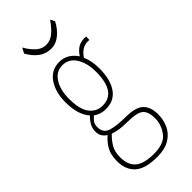

<svg xmlns="http://www.w3.org/2000/svg" viewBox="-256 -671 887 887"><g transform="rotate(-45 187.5 -227.5)"><path d="M178 -152Q143 -152 117 -171Q102 -157 96 -147.5Q90 -138 90 -121Q90 -83 124 -72.5Q158 -62 215 -62Q279 -62 305 -38Q331 -14 331 36Q331 71 316.5 102.5Q302 134 270.5 153Q239 172 189 172Q111 172 77 141Q43 110 43 55Q43 12 58.5 -15Q74 -42 98 -62Q69 -80 69 -112Q69 -134 78 -150.5Q87 -167 104 -184Q67 -225 67 -307Q67 -373 96.5 -416Q126 -459 178 -459Q206 -459 227.5 -446Q249 -433 264 -410Q280 -435 300.5 -446Q321 -457 350 -454L349 -432Q303 -438 273 -392Q289 -355 289 -307Q289 -234 260.5 -193Q232 -152 178 -152ZM178 -174Q267 -174 267 -306Q267 -364 243.5 -401Q220 -438 178 -438Q137 -438 113.5 -401Q90 -364 90 -307Q90 -237 114.5 -205.5Q139 -174 178 -174ZM189 151Q253 151 279.5 118Q306 85 308 43Q309 -3 289 -21.5Q269 -40 206 -40Q149 -40 116 -53Q95 -33 80.5 -9Q66 15 66 51Q66 102 94.5 126.5Q123 151 189 151ZM196 -528Q162 -528 136 -547.5Q110 -567 91 -601L105 -627Q118 -602 140.5 -579.5Q163 -557 193 -557Q220 -557 242.5 -576Q265 -595 287 -627L298 -605Q281 -572 254.5 -550Q228 -528 196 -528Z"/></g></svg>

Font: Inconsolata Condensed ExtraLight
Style: Regular
Weight: 200
Width: 3
Monospace: yes
Designer: Raph Levien, Cyreal, Brenton Simpson
Foundry: Raph Levien, Cyreal, Google
Version: Version 3.100; ttfautohint (v1.8.4.7-5d5b)